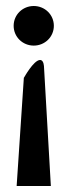

<svg xmlns="http://www.w3.org/2000/svg" viewBox="-20 -615 225 640"><path d="M159.5 -529C159.5 -566 129.5 -595 92.5 -595C55.5 -595 25.5 -566 25.5 -529C25.5 -492 55.5 -463 92.5 -463C129.5 -463 159.5 -492 159.5 -529ZM35.5 5H149.5L126.5 -395C125.5 -406 121.5 -416 112.5 -415C91.5 -413 60.5 -357 60.5 -357L59.5 -356Z"/></svg>

Font: Charger
Style: Bd
Weight: 400
Designer: Jasper
Foundry: Cannot Into Space Fonts
Version: Version 0.98